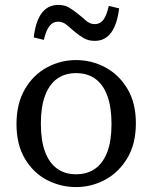

<svg xmlns="http://www.w3.org/2000/svg" viewBox="-20 -748 619 780"><path d="M289 12Q226 12 170.5 -17Q115 -46 81 -103.5Q47 -161 47 -244Q47 -327 81 -385.5Q115 -444 170.5 -474Q226 -504 289 -504Q352 -504 407.5 -474.5Q463 -445 497.5 -387.5Q532 -330 532 -247Q532 -164 497.5 -106Q463 -48 407.5 -18Q352 12 289 12ZM289 -40Q335 -40 367 -63Q399 -86 416 -131Q433 -176 433 -244Q433 -313 416 -359Q399 -405 367 -428Q335 -451 289 -451Q244 -451 212 -428Q180 -405 163 -359.5Q146 -314 146 -246Q146 -177 163 -131.5Q180 -86 212 -63Q244 -40 289 -40ZM117 -596Q125 -663 150 -695.5Q175 -728 217 -728Q243 -728 261 -717Q279 -706 295 -693Q313 -679 329 -664.5Q345 -650 365 -650Q386 -650 399.5 -667Q413 -684 422 -724L464 -714Q456 -649 431.5 -615.5Q407 -582 365 -582Q339 -582 320.5 -593Q302 -604 286 -617Q269 -631 252.5 -645.5Q236 -660 216 -660Q196 -660 182 -643.5Q168 -627 158 -586Z"/></svg>

Font: Source Serif 4
Style: Regular
Weight: 400
Designer: Frank Grießhammer
Foundry: Adobe Systems Incorporated
Version: Version 4.004;hotconv 1.0.116;makeotfexe 2.5.65601